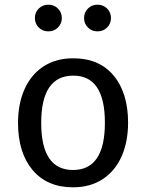

<svg xmlns="http://www.w3.org/2000/svg" viewBox="-20 -788 624 820"><path d="M527 -264Q527 -182 499 -119.5Q471 -57 418 -22.5Q365 12 292 12Q181 12 119 -62Q57 -136 57 -263Q57 -345 85 -407.5Q113 -470 166 -504.5Q219 -539 293 -539Q404 -539 465.5 -465Q527 -391 527 -264ZM156 -263Q156 -62 292 -62Q428 -62 428 -264Q428 -465 293 -465Q156 -465 156 -263ZM244 -711Q244 -687 227.5 -670.5Q211 -654 187 -654Q162 -654 145.5 -670.5Q129 -687 129 -711Q129 -735 145.5 -751.5Q162 -768 187 -768Q211 -768 227.5 -751.5Q244 -735 244 -711ZM454 -711Q454 -687 437.5 -670.5Q421 -654 396 -654Q372 -654 355.5 -670.5Q339 -687 339 -711Q339 -735 355.5 -751.5Q372 -768 396 -768Q421 -768 437.5 -751.5Q454 -735 454 -711Z"/></svg>

Font: Wolseley Sans
Style: Regular
Weight: 400
Designer: Carrois Corporate & Edenspiekermann AG
Foundry: Carrois Corporate GbR & Edenspiekermann AG
Version: Version 4.202